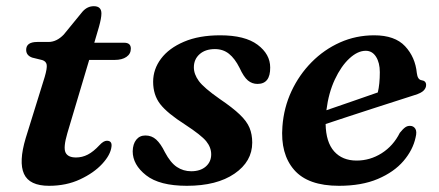

<svg xmlns="http://www.w3.org/2000/svg" viewBox="-20 -588 1416 620"><path d="M116.5 -394 84 -402Q64.5 -409 64.5 -427Q64.5 -452.5 100.5 -452.5H136.5Q163 -452.5 186 -476.5L246.5 -550.5Q262 -568 283 -568Q307.5 -568 307.5 -544.5Q307.5 -529.5 299.5 -501L284.5 -450H381Q402.5 -450 402.5 -431Q402.5 -414 388.2 -404.2Q374 -394.5 350.5 -394.5H268L197.5 -158Q184 -112 191.5 -95.8Q199 -79.5 225.5 -79.5Q245.5 -79.5 263.5 -88.8Q281.5 -98 301.5 -119.5Q314.5 -133.5 325 -133.5Q342.5 -133.5 340 -114.5Q337 -88 310 -58.8Q283 -29.5 238.5 -8.8Q194 12 138.5 12Q75 12 57.5 -26.5Q40 -65 63 -142L124.5 -340Q132.5 -367.5 130.8 -378.8Q129 -390 116.5 -394Z M597.5 -35Q627 -35 644.5 -50.2Q662 -65.5 662 -89.5Q662 -112 646 -131.8Q630 -151.5 578 -185.5Q520 -222.5 497.2 -252Q474.5 -281.5 474.5 -324Q474.5 -364.5 500 -398.5Q525.5 -432.5 574 -453.2Q622.5 -474 691 -474Q771 -474 811.8 -443.5Q852.5 -413 852.5 -370Q853 -317 811.5 -317Q794 -317 780.5 -328.2Q767 -339.5 753.5 -369Q738.5 -399 719.5 -414.2Q700.5 -429.5 674 -429.5Q643 -429.5 624.5 -413Q606 -396.5 606 -370.5Q606 -348.5 622 -326.5Q638 -304.5 689.5 -268.5Q731.5 -240 754.2 -218.2Q777 -196.5 785.8 -175.2Q794.5 -154 794.5 -127.5Q794.5 -66.5 737.2 -27.2Q680 12 583.5 12Q495 12 451.8 -22Q408.5 -56 408.5 -99.5Q409 -123 420 -136.8Q431 -150.5 449.5 -150.5Q470 -150.5 484.5 -137.2Q499 -124 512.5 -96.5Q530.5 -62.5 551.2 -48.8Q572 -35 597.5 -35Z M1322 -144Q1313.5 -104 1283 -68.2Q1252.5 -32.5 1200.2 -10.2Q1148 12 1074.5 12Q974.5 12 929.8 -39.5Q885 -91 892 -180Q896.5 -240.5 921.2 -293.5Q946 -346.5 986.2 -387.2Q1026.5 -428 1078 -451Q1129.5 -474 1188.5 -474Q1255 -474 1288 -438.8Q1321 -403.5 1326 -352Q1328.5 -331 1341 -329Q1356 -327 1356 -313.5Q1356 -304 1348.2 -295.8Q1340.5 -287.5 1319 -281Q1297 -274 1261.5 -262.5Q1226 -251 1184.8 -237.8Q1143.5 -224.5 1103.2 -211.2Q1063 -198 1031.5 -187.5Q1032.5 -129 1059 -99.2Q1085.5 -69.5 1131.5 -69.5Q1175 -69.5 1212.5 -93.2Q1250 -117 1271 -159Q1281.5 -172 1288.8 -177Q1296 -182 1304.5 -181.5Q1315 -181.5 1321 -172.5Q1327 -163.5 1322 -144ZM1161 -424Q1135 -424 1108.2 -399.2Q1081.5 -374.5 1061.2 -331.2Q1041 -288 1034 -232Q1073 -245.5 1119.5 -261.5Q1166 -277.5 1200 -289.5Q1206.5 -316.5 1206.5 -355Q1206.5 -385.5 1194.2 -404.8Q1182 -424 1161 -424Z"/></svg>

Font: Fraunces 9pt S000 SemiBold
Style: Italic
Weight: 600
Italic angle: -16°
Version: Version 1.000; ttfautohint (v1.8.3)